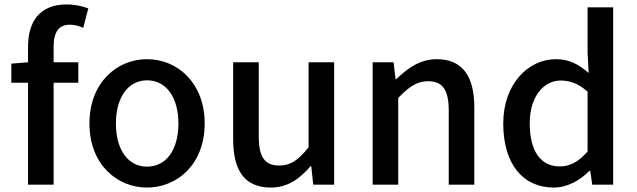

<svg xmlns="http://www.w3.org/2000/svg" viewBox="-20 -830 2862 863"><path d="M106 0H221V-458H332V-550H221V-620C221 -687 245 -719 294 -719C313 -719 334 -714 354 -705L377 -792C352 -802 317 -810 280 -810C157 -810 106 -732 106 -619V-550L31 -544V-458H106Z M641 13C777 13 900 -92 900 -275C900 -458 777 -564 641 -564C505 -564 382 -458 382 -275C382 -92 505 13 641 13ZM641 -81C555 -81 501 -158 501 -275C501 -391 555 -469 641 -469C728 -469 782 -391 782 -275C782 -158 728 -81 641 -81Z M1197 13C1272 13 1326 -25 1376 -83H1379L1388 0H1482V-550H1367V-168C1321 -110 1286 -86 1235 -86C1170 -86 1143 -124 1143 -218V-550H1028V-204C1028 -64 1079 13 1197 13Z M1655 0H1770V-390C1818 -439 1853 -465 1904 -465C1969 -465 1997 -427 1997 -332V0H2112V-346C2112 -486 2060 -564 1943 -564C1868 -564 1812 -523 1761 -474H1758L1749 -550H1655Z M2469 13C2531 13 2588 -20 2629 -62H2633L2642 0H2736V-797H2621V-593L2626 -502C2581 -540 2541 -564 2478 -564C2355 -564 2242 -453 2242 -275C2242 -92 2331 13 2469 13ZM2496 -82C2410 -82 2361 -151 2361 -276C2361 -395 2423 -468 2500 -468C2541 -468 2580 -455 2621 -418V-149C2581 -103 2542 -82 2496 -82Z"/></svg>

Font: Noto Sans HK Medium
Style: Regular
Weight: 500
Designer: Ryoko NISHIZUKA 西塚涼子 (kana, bopomofo & ideographs); Paul D. Hunt (Latin, Greek & Cyrillic); Sandoll Communications 산돌커뮤니
Foundry: Adobe
Version: Version 2.002;hotconv 1.0.116;makeotfexe 2.5.65601